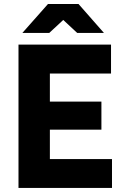

<svg xmlns="http://www.w3.org/2000/svg" viewBox="-20 -927 634 947"><path d="M71.2 -707H527.6V-564.4H226V-425.8H480.2V-287.4H226V-142.4H532.4V0H71.2ZM217.8 -897.6V-907.4H367.2L492.8 -764.4H361ZM216.8 -907.4H366.2V-897.6L222.8 -764.4H90.2Z"/></svg>

Font: 寒蝉端黑体 Light
Style: Regular
Weight: 300
Designer: ChillDuanSans {Warren2060}; 
Source Han Sans {Ryoko NISHIZUKA 西塚涼子 (kana, bopomofo & ideographs); Paul D. Hunt (Latin, G
Foundry: ChillType&Adobe
Version: Version 1.300;Glyphs 3.3 (3306)